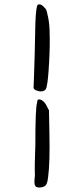

<svg xmlns="http://www.w3.org/2000/svg" viewBox="-20 -723 367 867"><path d="M150.4 -701.2Q164.1 -710 186.5 -682.6Q191.4 -675.8 197.8 -642.6Q204.1 -609.4 204.1 -574.2Q206.1 -521.5 201.7 -440.4Q197.3 -359.4 191.4 -335.9Q188.5 -310.5 166 -310.5Q160.2 -308.6 141.6 -315.4Q128.9 -322.3 131.8 -332Q131.8 -333 133.3 -371.1Q134.8 -409.2 136.7 -478Q138.7 -546.9 139.6 -615.2Q142.6 -695.3 150.4 -701.2ZM151.4 -272.5Q160.2 -277.3 172.9 -267.6Q185.5 -257.8 193.4 -239.3L201.2 -224.6L203.1 -123Q206.1 9.8 197.3 76.2Q194.3 103.5 187.5 112.3Q180.7 121.1 166 123Q157.2 125 148.4 122.6Q139.6 120.1 138.7 114.3Q132.8 110.4 137.7 69.3Q135.7 27.3 139.6 -68.4Q139.6 -237.3 147.5 -258.8Q147.5 -269.5 151.4 -272.5Z"/></svg>

Font: JasonHandwriting4
Style: Regular
Weight: 400
Version: Version 1.01.21